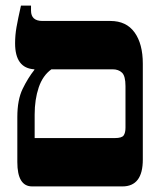

<svg xmlns="http://www.w3.org/2000/svg" viewBox="-20 -667 583 687"><path d="M491 -96V-439Q491 -510 461.5 -551Q432 -592 375 -592H132Q91 -592 91 -629V-647H55Q44 -598 39 -569.5Q34 -541 34 -512Q34 -423 103 -419V-417Q80 -388 61 -349Q42 -310 42 -248V-87Q42 0 95 0H418Q491 0 491 -96ZM104 -173V-257Q104 -311 118.5 -354Q133 -397 164 -419H383Q404 -419 416.5 -407Q429 -395 429 -359V-210Q429 -192 422.5 -182.5Q416 -173 391 -173Z"/></svg>

Font: Noto Serif Hebrew SemiCondensed Extra
Style: Regular
Weight: 800
Width: 4
Designer: Monotype Design Team
Foundry: Monotype Imaging Inc.
Version: Version 1.901